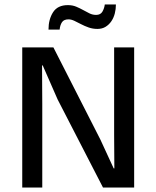

<svg xmlns="http://www.w3.org/2000/svg" viewBox="-20 -843 702 863"><path d="M80 -630H220L431 -216L491 -86H494L493 -236V-630H583V0H443L239 -396L172 -549H169L170 -376V0H80ZM198 -710Q198 -756 218.5 -788Q239 -820 285 -820Q306 -820 322.5 -813Q339 -806 353.5 -798Q368 -790 382 -783Q396 -776 412 -776Q432 -776 440.5 -791Q449 -806 451 -823H501Q501 -802 496 -782.5Q491 -763 480.5 -747.5Q470 -732 454.5 -722.5Q439 -713 418 -713Q397 -713 378.5 -719.5Q360 -726 344 -734.5Q328 -743 314 -749.5Q300 -756 288 -756Q267 -756 258.5 -743Q250 -730 248 -710Z"/></svg>

Font: Mukta Mahee
Style: Regular
Weight: 400
Designer: Shuchita Grover, Noopur Datye, Girish Dalvi, Yashodeep Gholap
Foundry: Ek Type
Version: Version 2.538;PS 1.000;hotconv 16.6.51;makeotf.lib2.5.65220;